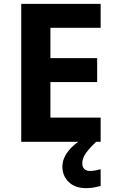

<svg xmlns="http://www.w3.org/2000/svg" viewBox="-20 -734 600 994"><path d="M501 0H90V-714H501V-590H241V-433H483V-309H241V-125H501ZM406 111Q406 131 417 141Q428 151 445 151Q461 151 476 148Q491 145 501 142V229Q485 233 467 236.5Q449 240 425 240Q369 240 336 208.5Q303 177 303 128Q303 99 318 72Q333 45 357.5 22.5Q382 0 413 -17L478 0Q444 32 425 58.5Q406 85 406 111Z"/></svg>

Font: Noto Sans Sinhala
Style: Regular
Weight: 400
Designer: Jelle Bosma - Monotype Design Team
Foundry: Monotype Imaging Inc.
Version: Version 2.006